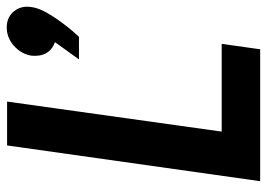

<svg xmlns="http://www.w3.org/2000/svg" viewBox="-131 -660 791 569"><g transform="rotate(-90 264.5 -375.5)"><path d="M424 -608Q379 -625 384 -678Q389 -708 413 -729.5Q437 -751 468 -751Q498 -751 515.5 -729.5Q533 -708 528 -678Q525 -651 498 -610.5Q471 -570 440 -537H373ZM118 -750H248L159 -114H419L403 0H12Z"/></g></svg>

Font: Oakes Grotesk
Style: Bold Italic
Weight: 600
Italic angle: -8°
Designer: Samuel Oakes
Foundry: Samuel Oakes
Version: Version 1.000;PS 001.000;hotconv 1.0.88;makeotf.lib2.5.64775